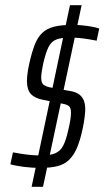

<svg xmlns="http://www.w3.org/2000/svg" viewBox="-20 -716 403 741"><path d="M135 -68Q120 -68 104 -69Q88 -70 72.5 -72Q57 -74 43.5 -76.5Q30 -79 20 -82L30 -128Q42 -126 59 -123Q76 -120 97 -118Q118 -116 138 -116Q175 -116 194.5 -125Q214 -134 224.5 -155Q235 -176 243 -212Q249 -237 251.5 -253.5Q254 -270 254 -280Q254 -300 246 -306.5Q238 -313 220 -316L145 -331Q114 -337 99 -353.5Q84 -370 84 -403Q84 -414 86 -431Q88 -448 92 -466Q102 -512 113.5 -542Q125 -572 143 -589Q161 -606 189 -613Q217 -620 259 -620Q280 -620 299 -618Q318 -616 334.5 -613Q351 -610 363 -606L353 -559Q343 -561 325.5 -564Q308 -567 288.5 -569Q269 -571 251 -571Q217 -571 197.5 -563.5Q178 -556 167.5 -535Q157 -514 147 -472Q143 -453 141 -439.5Q139 -426 139 -417Q139 -397 147 -390Q155 -383 172 -379L249 -365Q269 -362 282 -354Q295 -346 302 -331.5Q309 -317 309 -294Q309 -283 306.5 -263Q304 -243 299 -219Q289 -172 276 -143Q263 -114 245 -97.5Q227 -81 200.5 -74.5Q174 -68 135 -68ZM102 5 250 -696H295L146 5Z"/></svg>

Font: Saira ExtraCondensed Light
Style: Italic
Weight: 300
Width: 2
Italic angle: -12°
Designer: Hector Gatti with collaboration of the Omnibus-Type team
Foundry: Omnibus-Type
Version: Version 1.101